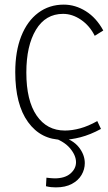

<svg xmlns="http://www.w3.org/2000/svg" viewBox="-20 -597 469 831"><path d="M251 8Q157 8 101.5 -68.5Q46 -145 46 -285Q46 -375 72 -440.5Q98 -506 145.5 -541.5Q193 -577 256 -577Q306 -577 351.5 -548.5Q397 -520 427 -465L390 -442Q368 -486 330.5 -511.5Q293 -537 253 -537Q177 -537 135.5 -468Q94 -399 94 -283Q94 -162 138.5 -97Q183 -32 261 -32Q292 -32 327 -41.5Q362 -51 401 -73L417 -39Q371 -14 328.5 -3Q286 8 251 8ZM222 214Q212 214 201.5 213Q191 212 179 209L181 172Q191 173 199 174Q207 175 216 175Q261 175 285 154Q309 133 309 105Q309 75 282 43.5Q255 12 197 -6H244Q296 8 321.5 40.5Q347 73 347 109Q347 136 333 160Q319 184 291 199Q263 214 222 214Z"/></svg>

Font: Yaldevi ExtraLight
Style: Regular
Weight: 200
Designer: Sol Matas, Rajitha Manaperi, Kosala Senevirathne
Foundry: Mooniak
Version: Version 1.100